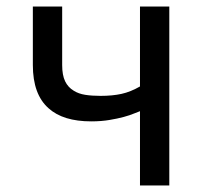

<svg xmlns="http://www.w3.org/2000/svg" viewBox="-20 -568 642 588"><path d="M498.5 0V-547.9H408.7V-303.2Q379.9 -286.6 352.1 -280.5Q324.2 -274.4 288.1 -274.4Q261.2 -274.4 241 -277.6Q220.7 -280.8 206.1 -290Q188.5 -300.3 179.4 -319.1Q170.4 -337.9 170.4 -368.7V-547.9H80.6V-368.7Q80.6 -278.8 128.9 -236.3Q173.3 -196.3 259.3 -196.3Q290.5 -196.3 315.9 -200.7Q362.8 -208.5 392.6 -221.2L408.7 -227.5V0Z"/></svg>

Font: Hack Dev
Style: Regular
Weight: 400
Designer: Christopher Simpkins
Foundry: Christopher Simpkins
Version: Version 2.0315